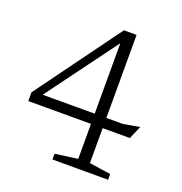

<svg xmlns="http://www.w3.org/2000/svg" viewBox="-127 -816 880 928"><g transform="rotate(20 312.5 -352.5)"><path d="M419 -705V-45.5L529 -29.5V0H243V-29.5L359 -45.5V-661L374.5 -661.5L71.5 -251L62.5 -278H504L588 -292.5L559 -225.5H36.5V-270.5L354 -705Z"/></g></svg>

Font: Newsreader 9pt Light
Style: Regular
Weight: 300
Designer: Hugues Gentile
Foundry: Production Type
Version: Version 1.003